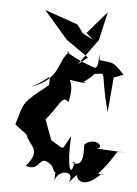

<svg xmlns="http://www.w3.org/2000/svg" viewBox="-64 -1042 785 1104"><g transform="rotate(-5 328.0 -490.5)"><path d="M331 -109C302 -14 282 -79 325 -259C254 -176 289 -181 209 -245L184 -383L172 -356C264 -424 298 -509 326 -454C398 -616 271 -590 438 -555C392 -590 377 -521 491 -603C570 -599 523 -625 546 -378L598 -573C633 -578 610 -576 656 -584C597 -672 601 -656 527 -679C526 -786 530 -618 489 -641C374 -705 321 -761 356 -741C282 -697 297 -591 123 -562C238 -597 241 -641 224 -562C58 -471 78 -487 11 -354L107 -251L69 -297C75 -223 157 -199 50 -111C138 -64 130 -187 200 -98C222 -5 226 -123 206 -7C224 -75 337 -65 289 4L397 -80C296 -86 323 91 481 -29C530 -6 407 -57 434 -10C621 -150 545 -158 631 -136L432 -182C529 -147 480 -250 399 -206C389 -210 396 -55 316 -109ZM444 -841 417 -895 240 -994 348 -813 461 -700 399 -667 532 -795 597 -950 465 -842 497 -800Z"/></g></svg>

Font: Asimov Silicon
Style: Regular
Weight: 400
Designer: Google
Version: Version 2.000980; 2014